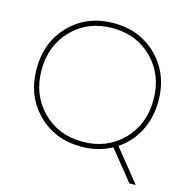

<svg xmlns="http://www.w3.org/2000/svg" viewBox="-124 -846 1111 1127"><g transform="rotate(15 431.0 -282.5)"><path d="M61 -350Q61 -513 165.5 -619Q270 -725 431 -725Q592 -725 696.5 -619Q801 -513 801 -350Q801 -249 759 -167Q717 -85 642 -36L800 160H761L616 -20Q532 25 431 25Q270 25 165.5 -81Q61 -187 61 -350ZM91 -350Q91 -201 187 -103Q283 -5 431 -5Q579 -5 675 -102.5Q771 -200 771 -350Q771 -500 675 -597.5Q579 -695 431 -695Q283 -695 187 -597.5Q91 -500 91 -350Z"/></g></svg>

Font: Metropolitano Thin
Style: Regular
Weight: 250
Designer: Fonts by Alex Slobzheninov & Chris M. Simpson / Changes by Cristiano Sobral
Foundry: Fonts by Alex Slobzheninov & Chris M. Simpson / Changes by Cristiano Sobral
Version: Version 1.00;August 30, 2020;FontCreator 13.0.0.2681 64-bit